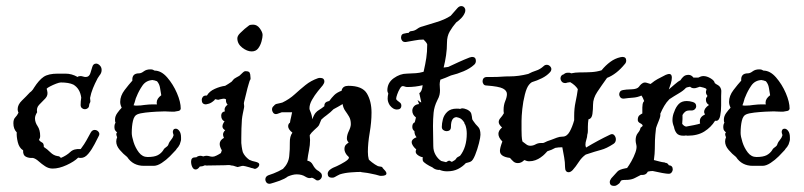

<svg xmlns="http://www.w3.org/2000/svg" viewBox="-20 -547 2641 631"><path d="M153 7Q140 7 128.5 -0.5Q117 -8 107 -17Q97 -26 88 -28Q75 -27 65 -32Q55 -37 56 -53Q43 -61 38.5 -79.5Q34 -98 35 -112Q24 -123 24 -142Q24 -155 30 -161Q36 -167 41 -177L40 -178Q38 -184 38 -188Q38 -203 52 -216.5Q66 -230 78 -243Q81 -246 83 -247Q89 -253 92 -259Q108 -284 123.5 -294.5Q139 -305 170 -305H195Q216 -305 235 -294Q238 -297 244 -297Q249 -297 253 -295.5Q257 -294 262 -294Q273 -294 277 -306.5Q281 -319 283 -326Q286 -338 296 -338Q302 -338 308 -332Q314 -326 314 -317Q314 -307 307 -299L301 -290L299 -286Q292 -273 285.5 -257Q279 -241 276 -225L277 -215Q277 -212 276 -210Q275 -208 274 -206L273 -202Q273 -195 268.5 -191.5Q264 -188 259 -188Q254 -188 249.5 -191.5Q245 -195 245 -202Q245 -208 245.5 -214Q246 -220 247 -226Q243 -256 221 -269Q206 -276 180 -276Q175 -276 164.5 -272Q154 -268 144.5 -263Q135 -258 134 -256Q134 -256 133.5 -255.5Q133 -255 134 -253L135 -249Q139 -234 129 -223.5Q119 -213 109 -203Q99 -193 102 -178Q95 -167 95 -158Q95 -145 103.5 -132.5Q112 -120 112 -100Q112 -96 111 -93.5Q110 -91 109 -89L108 -87Q113 -81 118.5 -78.5Q124 -76 124 -65V-64Q135 -57 145.5 -46.5Q156 -36 169 -34Q176 -34 180 -28Q199 -36 211 -47.5Q223 -59 245 -57L248 -61Q257 -73 264 -85.5Q271 -98 278 -111Q283 -120 291 -120Q299 -120 304 -113.5Q309 -107 304 -99Q300 -91 291 -73.5Q282 -56 270.5 -42Q259 -28 246 -28Q240 -28 237 -29Q224 -16 199 -4.5Q174 7 153 7Z M453 -2Q417 -2 398 -31Q385 -41 373.5 -54.5Q362 -68 362 -82Q362 -89 365 -96Q360 -107 364 -111L365 -112Q362 -114 359 -118Q356 -122 356 -129Q356 -139 360 -144L359 -145Q358 -148 358 -154Q358 -165 365.5 -175.5Q373 -186 380 -193Q375 -203 375 -212Q375 -232 389.5 -251Q404 -270 415 -282Q413 -306 437 -306Q444 -306 452.5 -312.5Q461 -319 474 -319Q479 -319 482 -318Q485 -317 488 -315Q510 -315 529.5 -292.5Q549 -270 561.5 -241Q574 -212 574 -190Q573 -184 567 -182.5Q561 -181 553 -180H545Q538 -180 531.5 -180.5Q525 -181 522 -181Q512 -181 494 -180Q476 -179 458 -177Q440 -175 431 -171Q421 -167 417 -150Q413 -133 413 -110Q413 -99 419 -80Q425 -61 436.5 -46Q448 -31 465 -31Q487 -31 498.5 -37Q510 -43 517 -54Q519 -59 526 -63.5Q533 -68 534 -74Q536 -80 542 -87Q548 -94 550 -101Q551 -103 549.5 -106.5Q548 -110 548 -114Q548 -117 550 -120.5Q552 -124 558 -124Q564 -124 569.5 -116.5Q575 -109 575 -95Q575 -92 575 -89Q575 -86 574 -83Q571 -71 568 -68Q567 -65 564 -62Q561 -59 558 -54Q551 -46 538.5 -33.5Q526 -21 511.5 -11.5Q497 -2 485 -2ZM419 -201Q422 -200 425 -200Q428 -200 431 -200Q437 -200 442.5 -200.5Q448 -201 454 -202Q462 -203 469.5 -203.5Q477 -204 482 -204H496Q495 -206 495 -210Q495 -223 510 -234Q508 -245 506 -258Q504 -271 496 -280L487 -283Q484 -283 482 -284Q460 -283 448 -265.5Q436 -248 429 -230Q426 -224 424.5 -217.5Q423 -211 419 -201Z M807 -378Q792 -378 776 -390.5Q760 -403 760 -421Q760 -429 769 -438Q778 -447 784 -452L798 -463Q800 -465 804.5 -465.5Q809 -466 812 -466Q825 -466 834 -453.5Q843 -441 843 -432Q843 -424 839.5 -411Q836 -398 828.5 -388Q821 -378 807 -378ZM817 8Q817 8 811 6Q809 6 806 5Q803 4 800 3Q793 1 787 -0.5Q781 -2 779 -2Q775 -2 769 0Q763 2 761 2Q760 2 757.5 1Q755 0 754 0Q751 -1 748 -2Q745 -3 741 -3Q736 -5 729 -4.5Q722 -4 719 -4L658 -3Q655 -3 654 -4Q646 0 640 0H637Q630 10 623 10Q616 10 612 2Q608 -6 608 -16Q608 -30 622 -30H625Q631 -35 639 -35Q642 -35 648 -33Q654 -35 658 -35Q664 -35 668.5 -33.5Q673 -32 679 -32Q684 -32 692 -36Q700 -40 706 -44L709 -53Q702 -65 702 -74Q702 -86 716 -94Q713 -100 713 -105Q713 -112 720 -119Q711 -124 711 -132Q711 -137 715 -144Q717 -146 718 -148Q707 -153 707 -167Q707 -179 719 -181Q719 -183 718.5 -184Q718 -185 718 -186Q718 -192 721 -196Q724 -200 728 -203Q721 -211 723 -220Q719 -224 710 -222Q709 -222 708 -221.5Q707 -221 705 -221Q699 -219 697 -219L687 -221Q685 -219 685 -218Q674 -208 665.5 -206Q657 -204 657 -204Q643 -204 643 -219Q643 -224 646.5 -228.5Q650 -233 657 -233H660Q668 -247 686 -255Q704 -263 720 -265Q725 -268 730 -271Q735 -274 739 -277Q741 -278 742.5 -280Q744 -282 745 -283L747 -285Q748 -286 748 -286.5Q748 -287 748 -287L756 -292L765 -297Q766 -297 770 -301Q773 -304 778.5 -309Q784 -314 788 -313Q798 -313 800.5 -308Q803 -303 803 -295Q804 -288 803 -286Q802 -285 800.5 -281.5Q799 -278 797 -270Q793 -257 789.5 -241.5Q786 -226 782 -211Q781 -207 782 -202.5Q783 -198 782 -193Q780 -183 778 -173.5Q776 -164 775 -154Q774 -142 773.5 -124.5Q773 -107 773 -93.5Q773 -80 773 -77Q773 -74 774.5 -64Q776 -54 778 -47Q784 -33 799 -22Q801 -21 804 -20Q807 -19 809 -18L821 -15Q825 -14 828.5 -12Q832 -10 832 -7V-6Q832 -1 827 3.5Q822 8 817 8Z M866 57Q859 57 855.5 52.5Q852 48 852 43Q852 33 862 29L879 23Q887 20 895 16Q903 12 910 8Q928 -10 930.5 -33.5Q933 -57 932.5 -78Q932 -99 941 -111Q927 -122 927 -132Q927 -140 933 -144Q934 -152 936.5 -161.5Q939 -171 940 -178H906Q902 -177 899 -175.5Q896 -174 892 -173Q891 -173 890 -172.5Q889 -172 887 -172Q881 -172 877.5 -177Q874 -182 874 -187Q874 -195 880 -199Q884 -205 891 -206Q896 -207 900 -208Q904 -209 908 -210Q931 -221 948.5 -237Q966 -253 984 -267.5Q1002 -282 1025 -290Q1028 -291 1032 -291Q1046 -291 1046 -279Q1046 -274 1041 -267Q1035 -260 1024.5 -247Q1014 -234 1005.5 -219Q997 -204 997 -191Q997 -189 997.5 -187Q998 -185 999 -183Q1006 -167 1006 -155Q1012 -170 1017 -176Q1022 -182 1029 -186Q1036 -190 1046 -198V-200Q1046 -211 1058 -214L1062 -215Q1070 -226 1078.5 -234.5Q1087 -243 1103 -249V-251Q1107 -265 1125 -265Q1171 -265 1186 -239.5Q1201 -214 1201 -177Q1201 -146 1195 -111Q1189 -76 1189 -48Q1189 -34 1192 -23Q1193 -21 1202.5 -13.5Q1212 -6 1222 -1L1227 0L1233 1L1236 2Q1236 4 1243 11Q1250 18 1250 23Q1250 31 1232 31Q1228 31 1224 29.5Q1220 28 1215 27Q1205 25 1196 23Q1187 21 1177 20L1169 19Q1168 19 1167 18.5Q1166 18 1166 18Q1154 18 1133.5 19.5Q1113 21 1097 26Q1092 28 1088 30.5Q1084 33 1080 35Q1077 37 1071 37Q1057 37 1057 24Q1057 17 1064 11Q1073 4 1087 -1Q1100 -7 1113 -15Q1126 -23 1127 -29Q1126 -31 1124.5 -33Q1123 -35 1121 -36Q1112 -47 1112 -57Q1112 -67 1117.5 -72Q1123 -77 1126 -79Q1120 -84 1120 -92Q1120 -103 1126.5 -116.5Q1133 -130 1133 -139Q1133 -154 1127 -164Q1121 -174 1114.5 -183Q1108 -192 1106 -205Q1099 -201 1091.5 -196.5Q1084 -192 1076 -188Q1071 -183 1065.5 -178Q1060 -173 1053 -168Q1049 -165 1045 -162Q1041 -159 1036 -154Q1031 -141 1028.5 -136Q1026 -131 1013 -120Q1002 -110 998 -103V-100Q998 -97 998.5 -93.5Q999 -90 999 -87Q999 -70 995.5 -53Q992 -36 990 -19Q1002 -17 1008 -5.5Q1014 6 1022 12Q1028 15 1033 20Q1038 24 1038 31Q1038 37 1033.5 41.5Q1029 46 1024 46Q1019 46 1015 42Q1009 38 1005 37Q995 41 983.5 33.5Q972 26 955 26Q948 26 940.5 28Q933 30 926 33Q921 37 914 40.5Q907 44 899 47L890 50Q886 51 881 53Q876 55 871 56Q870 56 869 56.5Q868 57 866 57Z M1448 16Q1436 16 1424 11Q1421 12 1418 11Q1409 10 1401 3Q1390 -2 1381 -8Q1372 -14 1370 -18Q1369 -21 1369 -24Q1369 -27 1369 -28L1370 -30Q1359 -32 1351 -39Q1343 -46 1348 -56Q1342 -61 1337.5 -67.5Q1333 -74 1333 -80Q1333 -90 1349 -96Q1342 -104 1342 -116Q1335 -121 1335 -130Q1335 -142 1343 -145Q1344 -148 1345 -152.5Q1346 -157 1347 -161Q1335 -170 1335 -183Q1335 -191 1340.5 -197.5Q1346 -204 1357 -205Q1356 -208 1355 -211.5Q1354 -215 1352 -218Q1353 -218 1359.5 -213Q1366 -208 1364 -213L1358 -241Q1367 -246 1369 -267Q1345 -261 1319 -261Q1314 -261 1310.5 -262.5Q1307 -264 1303 -264Q1299 -264 1294 -255.5Q1289 -247 1285.5 -237Q1282 -227 1282 -223Q1282 -219 1286.5 -216Q1291 -213 1293 -211Q1299 -207 1299 -200Q1299 -187 1284 -187Q1272 -187 1261 -201Q1254 -212 1254 -223Q1254 -227 1254.5 -231Q1255 -235 1256 -239V-240Q1253 -245 1253 -250Q1253 -275 1274 -290Q1295 -305 1317 -305Q1337 -306 1347 -306.5Q1357 -307 1372 -311L1373 -315Q1378 -337 1381 -356.5Q1384 -376 1384 -401Q1383 -405 1379 -409.5Q1375 -414 1372 -417Q1357 -417 1342.5 -414Q1328 -411 1314 -409H1311Q1305 -409 1301.5 -413.5Q1298 -418 1298 -423Q1298 -436 1310 -437Q1318 -439 1323 -439Q1326 -445 1334 -445Q1343 -446 1351 -452Q1359 -458 1368 -460Q1383 -465 1412 -473.5Q1441 -482 1461 -495L1483 -520Q1489 -527 1496 -527Q1503 -527 1507 -521Q1511 -515 1508 -506Q1504 -496 1496.5 -488Q1489 -480 1479 -473Q1467 -459 1458 -443.5Q1449 -428 1449 -407Q1449 -386 1446 -365.5Q1443 -345 1438 -325Q1442 -326 1445.5 -326Q1449 -326 1453 -327Q1470 -335 1487.5 -343Q1505 -351 1523 -358Q1529 -360 1531 -360Q1544 -360 1544 -347Q1544 -339 1538 -334Q1525 -322 1504 -313Q1483 -304 1462 -299Q1453 -295 1444.5 -291.5Q1436 -288 1427 -285V-284Q1426 -280 1425.5 -276.5Q1425 -273 1425 -270Q1425 -265 1425.5 -260Q1426 -255 1426 -250Q1426 -243 1424.5 -235.5Q1423 -228 1417 -217Q1407 -197 1405 -176.5Q1403 -156 1403 -133Q1403 -116 1403.5 -99Q1404 -82 1404 -67Q1404 -51 1411.5 -38Q1419 -25 1430 -18L1446 -14Q1453 -19 1457 -19L1465 -15Q1477 -21 1479 -25.5Q1481 -30 1492 -35Q1514 -63 1514 -108Q1514 -124 1509 -137Q1506 -140 1506 -144Q1498 -157 1488 -160Q1486 -161 1484 -161Q1483 -161 1482.5 -161.5Q1482 -162 1481 -162Q1462 -162 1462 -130Q1462 -116 1447 -116Q1442 -116 1437 -119.5Q1432 -123 1432 -130Q1432 -141 1435.5 -155Q1439 -169 1450 -179.5Q1461 -190 1481 -190Q1489 -190 1492 -189Q1496 -191 1500 -191Q1505 -191 1515 -187Q1527 -181 1529 -173Q1531 -165 1532 -155Q1534 -151 1535 -150Q1543 -138 1551 -130.5Q1559 -123 1559 -104Q1559 -96 1554 -76Q1549 -56 1541.5 -37.5Q1534 -19 1527 -16Q1523 -14 1518.5 -13Q1514 -12 1511 -11Q1500 1 1485 8.5Q1470 16 1450 16Z M1862 12Q1855 19 1849 19Q1837 19 1837 2Q1837 -14 1834 -30.5Q1831 -47 1828 -63Q1821 -63 1815.5 -62.5Q1810 -62 1805 -61Q1793 -54 1779 -50Q1775 -46 1770.5 -41Q1766 -36 1756 -29Q1749 -24 1739.5 -20.5Q1730 -17 1719 -17Q1715 -17 1711.5 -18Q1708 -19 1706 -20L1704 -21L1702 -20Q1698 -16 1693 -13.5Q1688 -11 1682 -11Q1673 -11 1667 -16.5Q1661 -22 1656 -28Q1623 -32 1623 -51Q1623 -61 1631 -82Q1618 -95 1618 -107Q1618 -118 1630 -128Q1619 -138 1619 -146Q1619 -153 1625 -159.5Q1631 -166 1636 -175Q1635 -179 1635 -185Q1635 -202 1640.5 -215Q1646 -228 1646 -238Q1646 -249 1633 -256Q1620 -263 1579 -266Q1572 -266 1569 -270.5Q1566 -275 1566 -279Q1566 -294 1581 -294H1599Q1616 -294 1628 -295Q1640 -296 1656 -296Q1684 -296 1716 -304Q1729 -311 1742 -315Q1755 -319 1767 -330Q1771 -334 1777 -334Q1783 -334 1787.5 -329.5Q1792 -325 1792 -320Q1792 -314 1787 -309Q1777 -298 1761 -290Q1745 -282 1728 -277Q1723 -274 1719 -269Q1711 -260 1705 -236.5Q1699 -213 1696.5 -188.5Q1694 -164 1694 -150V-120Q1694 -110 1694.5 -100Q1695 -90 1697 -82L1709 -73Q1715 -68 1723 -68Q1732 -68 1740 -72.5Q1748 -77 1758 -77Q1760 -77 1763 -77Q1766 -77 1768 -78Q1777 -83 1793 -88Q1801 -91 1810 -94.5Q1819 -98 1829 -98Q1843 -98 1852 -114Q1861 -130 1867 -152V-166Q1867 -191 1871.5 -211.5Q1876 -232 1879 -254Q1871 -267 1854 -277Q1850 -276 1847.5 -276Q1845 -276 1843 -275Q1842 -275 1841 -274.5Q1840 -274 1838 -274Q1830 -274 1826 -279Q1822 -284 1822 -289Q1822 -300 1833 -303Q1838 -308 1846 -308Q1848 -308 1851 -308Q1854 -308 1857 -306Q1871 -309 1885 -309Q1906 -309 1923.5 -310Q1941 -311 1957 -316Q1970 -332 1985.5 -343.5Q2001 -355 2019 -359Q2021 -359 2022.5 -359.5Q2024 -360 2025 -360Q2038 -360 2038 -348Q2038 -341 2033 -336Q2006 -303 1975 -291Q1957 -266 1943 -245Q1929 -224 1929 -203Q1929 -188 1927 -172.5Q1925 -157 1914 -155Q1913 -149 1912.5 -142.5Q1912 -136 1912 -130Q1912 -123 1912 -116.5Q1912 -110 1910 -104Q1910 -97 1907 -88Q1904 -79 1904 -71Q1904 -68 1906 -62Q1926 -74 1945.5 -84.5Q1965 -95 1984 -104Q1993 -109 1998.5 -103Q2004 -97 2004 -89Q2004 -79 1996 -74Q1973 -59 1955.5 -54.5Q1938 -50 1905 -39Q1892 -30 1882 -14.5Q1872 1 1862 12Z M2008 61Q2004 64 1998 64Q1984 64 1984 51Q1984 46 1989 39Q2003 24 2009 17Q2015 10 2036 6Q2038 6 2039 5.5Q2040 5 2041 5Q2047 -3 2055 -17Q2063 -31 2068.5 -46.5Q2074 -62 2071 -72Q2070 -76 2069.5 -79.5Q2069 -83 2069 -86Q2069 -101 2076.5 -110Q2084 -119 2085 -127L2091 -132Q2092 -133 2092 -133.5Q2092 -134 2092 -134Q2092 -138 2084 -142Q2076 -146 2076 -153Q2076 -164 2082 -168.5Q2088 -173 2091 -174V-194Q2091 -199 2092 -205Q2093 -211 2097 -215Q2095 -220 2093 -224.5Q2091 -229 2088 -233Q2075 -227 2060 -226Q2045 -225 2031 -223H2028Q2022 -223 2018.5 -227.5Q2015 -232 2015 -237Q2015 -242 2018 -246Q2021 -250 2027 -251Q2037 -253 2055.5 -253.5Q2074 -254 2080 -262L2083 -266Q2087 -271 2092.5 -274Q2098 -277 2105 -275L2118 -271Q2133 -283 2141 -287Q2149 -291 2168 -301Q2176 -304 2179 -304Q2188 -304 2188 -292Q2188 -283 2184.5 -272Q2181 -261 2178 -253Q2184 -258 2196.5 -269Q2209 -280 2216 -283Q2221 -291 2227 -296Q2233 -301 2243 -301Q2252 -301 2259 -292H2275Q2279 -294 2283 -295.5Q2287 -297 2292 -297Q2303 -297 2315.5 -289.5Q2328 -282 2329 -274Q2334 -270 2339 -267.5Q2344 -265 2347 -260Q2351 -253 2350.5 -246Q2350 -239 2350 -231Q2350 -219 2350 -200.5Q2350 -182 2347 -167Q2344 -152 2336 -150H2330Q2317 -129 2295 -115Q2273 -101 2239 -101Q2236 -101 2235 -102Q2232 -101 2226 -101Q2210 -101 2203.5 -109.5Q2197 -118 2195 -130Q2190 -142 2190 -152Q2190 -167 2196 -180Q2201 -195 2210.5 -205Q2220 -215 2237 -215Q2246 -215 2256 -212Q2268 -209 2268 -198Q2268 -192 2263 -187.5Q2258 -183 2249 -184H2245Q2231 -184 2223 -169V-155Q2223 -153 2222.5 -148.5Q2222 -144 2222 -140Q2228 -132 2235 -131Q2247 -133 2261.5 -136Q2276 -139 2281 -141Q2280 -144 2280 -149Q2280 -163 2297 -171Q2294 -176 2294 -179Q2294 -191 2310 -202Q2300 -208 2300 -219Q2300 -225 2302 -227Q2304 -229 2305 -232Q2300 -238 2300 -244Q2300 -247 2301 -249.5Q2302 -252 2302 -253Q2302 -255 2298 -257Q2294 -259 2280 -262Q2276 -261 2271 -259Q2266 -257 2261 -257Q2253 -257 2248 -262Q2244 -261 2240.5 -260.5Q2237 -260 2234 -258Q2226 -249 2210.5 -240Q2195 -231 2180 -221Q2170 -211 2163 -199Q2156 -187 2150 -173Q2152 -167 2145 -150Q2138 -133 2136 -126Q2133 -101 2132.5 -86Q2132 -71 2132 -57Q2132 -43 2129 -21Q2138 -19 2146.5 -16.5Q2155 -14 2165 -13L2166 -12Q2174 -12 2178 -4Q2191 -3 2191 10Q2191 15 2187 20Q2183 25 2175 24Q2171 24 2156.5 21.5Q2142 19 2125 15Q2121 15 2117 15.5Q2113 16 2109 17Q2104 28 2091 28H2086Q2076 33 2066.5 38Q2057 43 2044 44Q2034 44 2029 44.5Q2024 45 2022 46Q2022 46 2020 48Q2019 49 2017.5 52.5Q2016 56 2008 61Z M2454 -2Q2418 -2 2399 -31Q2386 -41 2374.5 -54.5Q2363 -68 2363 -82Q2363 -89 2366 -96Q2361 -107 2365 -111L2366 -112Q2363 -114 2360 -118Q2357 -122 2357 -129Q2357 -139 2361 -144L2360 -145Q2359 -148 2359 -154Q2359 -165 2366.5 -175.5Q2374 -186 2381 -193Q2376 -203 2376 -212Q2376 -232 2390.5 -251Q2405 -270 2416 -282Q2414 -306 2438 -306Q2445 -306 2453.5 -312.5Q2462 -319 2475 -319Q2480 -319 2483 -318Q2486 -317 2489 -315Q2511 -315 2530.5 -292.5Q2550 -270 2562.5 -241Q2575 -212 2575 -190Q2574 -184 2568 -182.5Q2562 -181 2554 -180H2546Q2539 -180 2532.5 -180.5Q2526 -181 2523 -181Q2513 -181 2495 -180Q2477 -179 2459 -177Q2441 -175 2432 -171Q2422 -167 2418 -150Q2414 -133 2414 -110Q2414 -99 2420 -80Q2426 -61 2437.5 -46Q2449 -31 2466 -31Q2488 -31 2499.5 -37Q2511 -43 2518 -54Q2520 -59 2527 -63.5Q2534 -68 2535 -74Q2537 -80 2543 -87Q2549 -94 2551 -101Q2552 -103 2550.5 -106.5Q2549 -110 2549 -114Q2549 -117 2551 -120.5Q2553 -124 2559 -124Q2565 -124 2570.5 -116.5Q2576 -109 2576 -95Q2576 -92 2576 -89Q2576 -86 2575 -83Q2572 -71 2569 -68Q2568 -65 2565 -62Q2562 -59 2559 -54Q2552 -46 2539.5 -33.5Q2527 -21 2512.5 -11.5Q2498 -2 2486 -2ZM2420 -201Q2423 -200 2426 -200Q2429 -200 2432 -200Q2438 -200 2443.5 -200.5Q2449 -201 2455 -202Q2463 -203 2470.5 -203.5Q2478 -204 2483 -204H2497Q2496 -206 2496 -210Q2496 -223 2511 -234Q2509 -245 2507 -258Q2505 -271 2497 -280L2488 -283Q2485 -283 2483 -284Q2461 -283 2449 -265.5Q2437 -248 2430 -230Q2427 -224 2425.5 -217.5Q2424 -211 2420 -201Z"/></svg>

Font: Are You Serious
Style: Regular
Weight: 400
Designer: Robert E. Leuschke
Foundry: Robert E. Leuschke
Version: Version 1.100